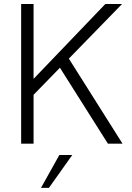

<svg xmlns="http://www.w3.org/2000/svg" viewBox="-20 -717 657 958"><path d="M85.5 -697H147.5V-323.5L505.5 -697H589L323.5 -424.5L591.5 0H518.5L279 -379L147.5 -244V0H85.5ZM276 56.5H340.5L224 220.5H184.5Z"/></svg>

Font: HK Grotesk Light
Style: Regular
Weight: 300
Designer: Alfredo Marco Pradil
Foundry: Hanken Design Co.
Version: Version 3.001